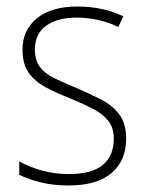

<svg xmlns="http://www.w3.org/2000/svg" viewBox="-20 -559 449 589"><path d="M367 -133Q367 -67 322.5 -28.5Q278 10 190 10Q142 10 103 0Q64 -10 39 -23V-64Q71 -46 110 -35.5Q149 -25 190 -25Q263 -25 296 -53.5Q329 -82 329 -133Q329 -167 312.5 -188Q296 -209 266.5 -224.5Q237 -240 198 -256Q155 -273 121.5 -290.5Q88 -308 68.5 -335Q49 -362 49 -407Q49 -467 93.5 -503Q138 -539 217 -539Q258 -539 294 -531Q330 -523 358 -509L343 -476Q318 -489 284 -497Q250 -505 216 -505Q156 -505 121.5 -480Q87 -455 87 -407Q87 -374 102.5 -353.5Q118 -333 147 -319Q176 -305 215 -289Q256 -271 290.5 -253.5Q325 -236 346 -208Q367 -180 367 -133Z"/></svg>

Font: Noto Sans Armenian SemiCondensed ExtraLight
Style: Regular
Weight: 200
Width: 4
Designer: Monotype Design Team
Foundry: Monotype Imaging Inc.
Version: Version 2.008; ttfautohint (v1.8.4.7-5d5b)